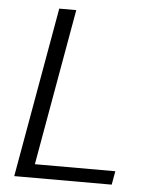

<svg xmlns="http://www.w3.org/2000/svg" viewBox="-51 -743 630 787"><g transform="rotate(5 264.0 -350.0)"><path d="M37 0 161 -700H231L117 -56H448L438 0Z"/></g></svg>

Font: DM Sans 10pt Light
Style: Italic
Weight: 300
Italic angle: -10°
Version: Version 4.004;gftools[0.9.30]